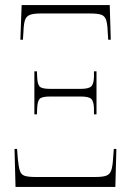

<svg xmlns="http://www.w3.org/2000/svg" viewBox="-20 -734 514 754"><path d="M60 -578 65 -714H411L415 -578H405L403 -608Q402 -639 397 -655Q392 -671 378 -676Q364 -681 336 -681H139Q111 -681 97 -675.5Q83 -670 78 -654.5Q73 -639 72 -608L70 -578ZM115 -285V-454H125L126 -431Q127 -404 135.5 -394.5Q144 -385 177 -385H296Q328 -385 338 -394.5Q348 -404 349 -431V-454H359V-285H349V-309Q348 -336 338.5 -345.5Q329 -355 296 -355H177Q144 -355 135.5 -345.5Q127 -336 126 -309L125 -285ZM41 0 37 -149H47L50 -110Q53 -79 58 -63.5Q63 -48 77 -43.5Q91 -39 118 -39H356Q383 -39 397 -44Q411 -49 416.5 -64Q422 -79 424 -110L427 -149H437L433 0Z"/></svg>

Font: Noto Serif Display ExtraCondensed ExtraLight
Style: Regular
Weight: 200
Width: 2
Designer: Monotype Design Team
Foundry: Monotype Imaging Inc.
Version: Version 2.009